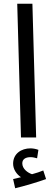

<svg xmlns="http://www.w3.org/2000/svg" viewBox="-20 -734 278 1025"><path d="M92 0H173L153 -714H72ZM61 271C111 259 182 238 226 222L211 176C194 183 174 190 151 196C129 189 99 168 99 138C99 117 115 105 143 105C156 105 166 108 178 111L185 66C172 61 156 58 143 58C94 58 50 86 50 140C50 170 69 197 92 212C80 215 68 218 50 222Z"/></svg>

Font: Noto Sans Arabic UI
Style: Regular
Weight: 400
Designer: Monotype Design Team, Nadine Chahine and Nizar Qandah
Foundry: Monotype Imaging Inc.
Version: Version 2.010